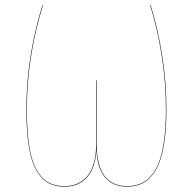

<svg xmlns="http://www.w3.org/2000/svg" viewBox="-20 -700 732 729"><path d="M551.8 -680.2Q578.6 -596.2 595.2 -492.9Q611.8 -389.6 611.8 -284.2Q611.8 -202.6 601.6 -145.3Q591.3 -87.9 571.5 -54.4Q551.8 -21 525.1 -6.1Q498.5 8.8 462.9 8.8Q407.7 8.8 377.9 -27.6Q348.1 -64 346.2 -134.8Q343.3 -64.9 311.5 -28.1Q279.8 8.8 225.1 8.8Q189 8.8 163.3 -5.4Q137.7 -19.5 118.4 -52.5Q99.1 -85.4 89.6 -143.1Q80.1 -200.7 80.1 -284.2Q80.1 -483.4 141.1 -680.2H143.1Q82 -483.4 82 -284.2Q82 -200.7 91.3 -143.6Q100.6 -86.4 119.6 -53.7Q138.7 -21 164.1 -7.1Q189.5 6.8 225.1 6.8Q280.8 6.8 313 -33.2Q345.2 -73.2 345.2 -154.8V-395H347.2V-152.8Q347.2 6.8 462.9 6.8Q498 6.8 524.4 -7.8Q550.8 -22.5 570.3 -55.7Q589.8 -88.9 599.9 -146Q609.9 -203.1 609.9 -284.2Q609.9 -389.6 593.3 -492.9Q576.7 -596.2 549.8 -680.2Z"/></svg>

Font: Fira Sans Compressed Two
Style: Regular
Weight: 100
Width: 1
Designer: Carrois Corporate & Edenspiekermann AG
Foundry: Carrois Corporate GbR & Edenspiekermann AG
Version: Version 4.203;PS 004.203;hotconv 1.0.88;makeotf.lib2.5.64775